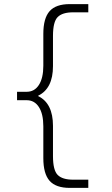

<svg xmlns="http://www.w3.org/2000/svg" viewBox="-20 -790 543 935"><path d="M410 -730H336Q284 -730 261 -707Q238 -684 238 -615V-468Q238 -359 166 -324V-322Q238 -287 238 -177V-30Q238 39 261 62Q284 85 336 85H410V125H320Q252 125 221.5 90.5Q191 56 191 -20V-175Q191 -235 169.5 -268.5Q148 -302 110 -302H63V-343H110Q148 -343 169.5 -376.5Q191 -410 191 -470V-625Q191 -701 221.5 -735.5Q252 -770 320 -770H410Z"/></svg>

Font: Mplus 1p Light
Style: Regular
Weight: 300
Version: Version 1.061